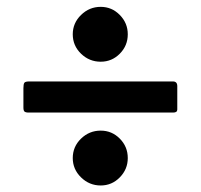

<svg xmlns="http://www.w3.org/2000/svg" viewBox="-20 -680 600 574"><path d="M197.5 -577.5Q197.5 -611 222.2 -635.2Q247 -659.5 281 -659.5Q314.5 -659.5 338.2 -635.2Q362 -611 362 -577.5Q362 -543.5 338.2 -519.5Q314.5 -495.5 281 -495.5Q247 -495.5 222.2 -519.5Q197.5 -543.5 197.5 -577.5ZM67.5 -436.5H497Q510 -436.5 510 -422.5V-352.5Q510 -343.5 498 -343.5H66Q56.5 -343.5 53.2 -346.5Q50 -349.5 50 -358.5V-416.5Q50 -428.5 52.8 -432.5Q55.5 -436.5 67.5 -436.5ZM197.5 -207.5Q197.5 -241.5 222.2 -265.5Q247 -289.5 281 -289.5Q314.5 -289.5 338.2 -265.5Q362 -241.5 362 -207.5Q362 -174 338.2 -149.8Q314.5 -125.5 281 -125.5Q247 -125.5 222.2 -149.8Q197.5 -174 197.5 -207.5Z"/></svg>

Font: Besley* Heavy
Style: Regular
Weight: 800
Designer: Owen Earl
Foundry: indestructible type*
Version: Version 3.000; ttfautohint (v1.8.3)